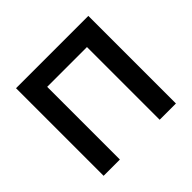

<svg xmlns="http://www.w3.org/2000/svg" viewBox="-165 -892 1085 1085"><g transform="rotate(-45 377.0 -350.0)"><path d="M88.5 0V-700H666.5V0H536.5V-581H218.5V0Z"/></g></svg>

Font: Geologica Roman Medium
Style: Regular
Weight: 500
Designer: Sindre Bremnes, Frode Helland
Foundry: Monokrom Skriftforlag AS
Version: Version 1.010;gftools[0.9.28]